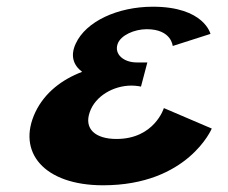

<svg xmlns="http://www.w3.org/2000/svg" viewBox="-20 -552 678 572"><path d="M607 -451C607 -451 588.4 -532 435.4 -532C330.4 -532 235.7 -488 205.6 -422C189.2 -387 197.8 -358 224.7 -338C164.2 -315 113.2 -276 85.4 -218C29.1 -99 111 0 287 0C540 0 610.9 -169 610.9 -169L468.2 -230C468.2 -230 440.1 -138 327.1 -138C264.1 -138 229.7 -168 247.4 -218C263.7 -266 318.4 -297 371.4 -297C387.4 -297 400 -294 400 -294L419 -366H387C349 -366 319.7 -390 330.4 -421C339.4 -447 380.2 -465 417.2 -465C491.2 -465 494.5 -415 494.5 -415Z"/></svg>

Font: Hussar Milosc
Style: Obl
Weight: 700
Foundry: Cannot Into Space Fonts
Version: Version 1.02